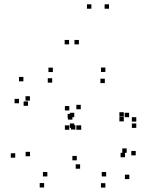

<svg xmlns="http://www.w3.org/2000/svg" viewBox="-20 -828 660 870"><path d="M343 -63.5V-83.5H323V-63.5ZM328 -101.5V-121.5H308V-101.5ZM194.5 -28.5V-48.5H174.5V-28.5ZM116 -120V-140H96V-120ZM321.5 -241V-261H301.5V-241ZM308 -286V-306H288V-286ZM49 -113.5V-133.5H29V-113.5ZM180 21.5V1.5H160V21.5ZM86 -459.5V-479.5H66V-459.5ZM66 -360V-380H46V-360ZM107 -348.5V-368.5H87V-348.5ZM115.5 -372V-392H95.5V-372ZM216.5 -453.5V-473.5H196.5V-453.5ZM294 -327.5V-347.5H274V-327.5ZM294 -240V-260H274V-240ZM346 -240V-260H326V-240ZM346 -333V-353H326V-333ZM219.5 -501.5V-521.5H199.5V-501.5ZM566 -16.5V-36.5H546V-16.5ZM595 -124V-144H575V-124ZM554 -135.5V-155.5H534V-135.5ZM546.5 -115.5V-135.5H526.5V-115.5ZM461 -28.5V-48.5H441V-28.5ZM348 -240V-260H328V-240ZM455 -451.5V-471.5H435V-451.5ZM541 -299.5V-319.5H521V-299.5ZM541 -278V-298H521V-278ZM565 -297V-317H545V-297ZM316.5 -297V-317H296.5V-297ZM316.5 -248.5V-268.5H296.5V-248.5ZM597.5 -248.5V-268.5H577.5V-248.5ZM597.5 -277V-297H577.5V-277ZM457.5 -502V-522H437.5V-502ZM306.5 -292V-312H286.5V-292ZM294 -240V-260H274V-240ZM457.5 22V2H437.5V22ZM293 -627V-647H273V-627ZM394 -788.5V-808.5H374V-788.5ZM474 -788.5V-808.5H454V-788.5ZM337.5 -627V-647H317.5V-627Z"/></svg>

Font: Monaspace Xenon Dots Var
Style: Regular
Weight: 400
Designer: Riley Cran and the Lettermatic Team
Version: Version 1.100 (Monaspace Xenon Dots)